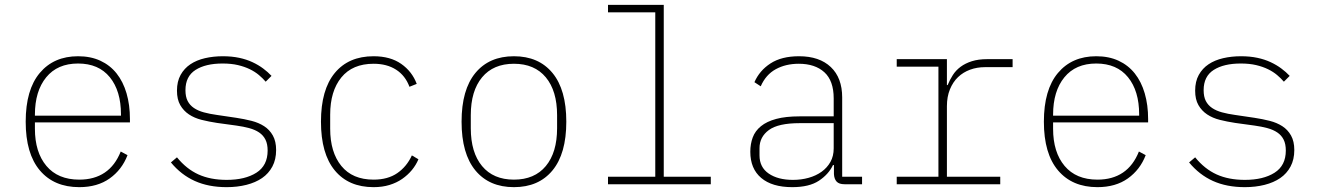

<svg xmlns="http://www.w3.org/2000/svg" viewBox="-20 -760 5440 792"><path d="M307 12Q203 12 144.5 -57Q86 -126 86 -258Q86 -390 144 -459Q202 -528 302 -528Q354 -528 394 -509.5Q434 -491 461 -457Q488 -423 502 -375Q516 -327 516 -269V-255H124V-229Q124 -132 171.5 -75.5Q219 -19 307 -19Q369 -19 412 -48Q455 -77 478 -135L506 -120Q483 -60 432.5 -24Q382 12 307 12ZM302 -498Q217 -498 170.5 -441Q124 -384 124 -287V-283H479V-288Q479 -385 433 -441.5Q387 -498 302 -498Z M915 12Q840 12 783.5 -13.5Q727 -39 685 -90L710 -111Q749 -63 798.5 -40.5Q848 -18 915 -18Q991 -18 1037.5 -47.5Q1084 -77 1084 -139Q1084 -166 1075 -184Q1066 -202 1049 -213.5Q1032 -225 1008 -231.5Q984 -238 955 -242L875 -253Q842 -258 812 -265.5Q782 -273 759.5 -288Q737 -303 723.5 -326.5Q710 -350 710 -386Q710 -424 725 -451Q740 -478 765.5 -495Q791 -512 825.5 -520Q860 -528 899 -528Q936 -528 966.5 -521.5Q997 -515 1021.5 -503.5Q1046 -492 1065.5 -477.5Q1085 -463 1100 -447L1076 -423Q1064 -437 1048 -450.5Q1032 -464 1010.5 -474.5Q989 -485 961.5 -491.5Q934 -498 898 -498Q828 -498 786.5 -471.5Q745 -445 745 -388Q745 -361 754 -343.5Q763 -326 780 -314.5Q797 -303 821 -296.5Q845 -290 874 -286L955 -274Q988 -269 1017.5 -261.5Q1047 -254 1069.5 -239.5Q1092 -225 1105.5 -201Q1119 -177 1119 -141Q1119 -102 1103.5 -73Q1088 -44 1061 -25.5Q1034 -7 996.5 2.5Q959 12 915 12Z M1521 12Q1418 12 1361 -57Q1304 -126 1304 -258Q1304 -390 1361 -459Q1418 -528 1521 -528Q1590 -528 1635 -496.5Q1680 -465 1699 -414L1669 -402Q1652 -448 1614 -472.5Q1576 -497 1521 -497Q1434 -497 1388 -440.5Q1342 -384 1342 -287V-229Q1342 -132 1388 -75.5Q1434 -19 1521 -19Q1580 -19 1619 -46Q1658 -73 1679 -119L1706 -103Q1696 -79 1679 -58.5Q1662 -38 1639 -22Q1616 -6 1586.5 3Q1557 12 1521 12Z M2100 12Q1998 12 1941 -57Q1884 -126 1884 -258Q1884 -390 1941 -459Q1998 -528 2100 -528Q2202 -528 2259 -459Q2316 -390 2316 -258Q2316 -126 2259 -57Q2202 12 2100 12ZM2100 -19Q2185 -19 2231.5 -75Q2278 -131 2278 -231V-285Q2278 -385 2231.5 -441Q2185 -497 2100 -497Q2015 -497 1968.5 -441Q1922 -385 1922 -285V-231Q1922 -131 1968.5 -75Q2015 -19 2100 -19Z M2488 -31H2683V-709H2488V-740H2718V-31H2912V0H2488Z M3464 0Q3441 0 3431 -11Q3421 -22 3420 -42V-79H3416Q3398 -41 3358 -14.5Q3318 12 3248 12Q3165 12 3120 -26Q3075 -64 3075 -134Q3075 -166 3085 -193Q3095 -220 3119 -239.5Q3143 -259 3182 -269.5Q3221 -280 3278 -280H3419V-354Q3419 -427 3380.5 -462Q3342 -497 3275 -497Q3221 -497 3180 -474.5Q3139 -452 3118 -404L3092 -421Q3113 -469 3158.5 -498.5Q3204 -528 3276 -528Q3360 -528 3407 -483.5Q3454 -439 3454 -358V-31H3536V0ZM3251 -18Q3285 -18 3315.5 -26.5Q3346 -35 3369 -51.5Q3392 -68 3405.5 -92Q3419 -116 3419 -148V-252H3279Q3190 -252 3151.5 -223.5Q3113 -195 3113 -149V-119Q3113 -70 3151 -44Q3189 -18 3251 -18Z M3679 -31H3851V-485H3679V-516H3886V-409H3889Q3898 -431 3910.5 -450.5Q3923 -470 3942.5 -484.5Q3962 -499 3989 -507.5Q4016 -516 4052 -516H4157V-483H4043Q4010 -483 3981.5 -472.5Q3953 -462 3932 -442Q3911 -422 3898.5 -391.5Q3886 -361 3886 -322V-31H4106V0H3679Z M4507 12Q4403 12 4344.5 -57Q4286 -126 4286 -258Q4286 -390 4344 -459Q4402 -528 4502 -528Q4554 -528 4594 -509.5Q4634 -491 4661 -457Q4688 -423 4702 -375Q4716 -327 4716 -269V-255H4324V-229Q4324 -132 4371.5 -75.5Q4419 -19 4507 -19Q4569 -19 4612 -48Q4655 -77 4678 -135L4706 -120Q4683 -60 4632.5 -24Q4582 12 4507 12ZM4502 -498Q4417 -498 4370.5 -441Q4324 -384 4324 -287V-283H4679V-288Q4679 -385 4633 -441.5Q4587 -498 4502 -498Z M5115 12Q5040 12 4983.5 -13.5Q4927 -39 4885 -90L4910 -111Q4949 -63 4998.5 -40.5Q5048 -18 5115 -18Q5191 -18 5237.5 -47.5Q5284 -77 5284 -139Q5284 -166 5275 -184Q5266 -202 5249 -213.5Q5232 -225 5208 -231.5Q5184 -238 5155 -242L5075 -253Q5042 -258 5012 -265.5Q4982 -273 4959.5 -288Q4937 -303 4923.5 -326.5Q4910 -350 4910 -386Q4910 -424 4925 -451Q4940 -478 4965.5 -495Q4991 -512 5025.5 -520Q5060 -528 5099 -528Q5136 -528 5166.5 -521.5Q5197 -515 5221.5 -503.5Q5246 -492 5265.5 -477.5Q5285 -463 5300 -447L5276 -423Q5264 -437 5248 -450.5Q5232 -464 5210.5 -474.5Q5189 -485 5161.5 -491.5Q5134 -498 5098 -498Q5028 -498 4986.5 -471.5Q4945 -445 4945 -388Q4945 -361 4954 -343.5Q4963 -326 4980 -314.5Q4997 -303 5021 -296.5Q5045 -290 5074 -286L5155 -274Q5188 -269 5217.5 -261.5Q5247 -254 5269.5 -239.5Q5292 -225 5305.5 -201Q5319 -177 5319 -141Q5319 -102 5303.5 -73Q5288 -44 5261 -25.5Q5234 -7 5196.5 2.5Q5159 12 5115 12Z"/></svg>

Font: IBM Plex Mono ExtLt
Style: Regular
Weight: 200
Monospace: yes
Designer: Mike Abbink, Paul van der Laan, Pieter van Rosmalen
Foundry: Bold Monday
Version: Version 2.3